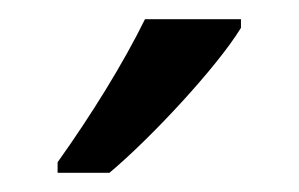

<svg xmlns="http://www.w3.org/2000/svg" viewBox="-20 -786 311 200"><path d="M231 -757V-766H131C109 -721 75 -666 40 -617V-606H94C137 -642 206 -716 231 -757Z"/></svg>

Font: Noto Sans Malayalam Condensed
Style: Regular
Weight: 400
Width: 3
Designer: Jelle Bosma - Monotype Design Team
Foundry: Monotype Imaging Inc.
Version: Version 2.104